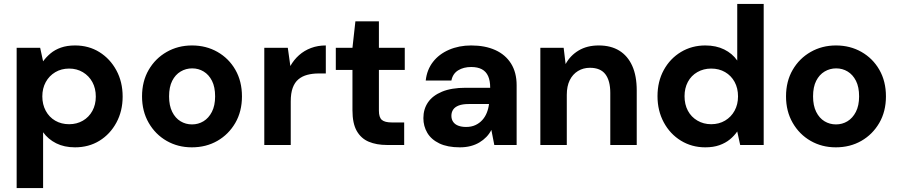

<svg xmlns="http://www.w3.org/2000/svg" viewBox="-20 -740 4591 980"><path d="M65 220V-496H185L200 -427Q216 -449 238 -467.5Q260 -486 291 -497Q322 -508 363 -508Q433 -508 487.5 -474Q542 -440 574 -381Q606 -322 606 -247Q606 -173 574 -114Q542 -55 487.5 -21.5Q433 12 363 12Q308 12 267 -8.5Q226 -29 200 -65V220ZM333 -106Q372 -106 403 -124Q434 -142 451.5 -174Q469 -206 469 -247Q469 -289 451.5 -321Q434 -353 403 -371.5Q372 -390 333 -390Q293 -390 262 -371.5Q231 -353 213.5 -321Q196 -289 196 -248Q196 -207 213.5 -174.5Q231 -142 262 -124Q293 -106 333 -106Z M959 12Q888 12 830.5 -21Q773 -54 739 -113Q705 -172 705 -248Q705 -325 739 -383.5Q773 -442 831 -475Q889 -508 960 -508Q1032 -508 1090 -475Q1148 -442 1181.5 -383.5Q1215 -325 1215 -248Q1215 -171 1181 -112.5Q1147 -54 1089.5 -21Q1032 12 959 12ZM960 -105Q992 -105 1018.5 -121Q1045 -137 1061.5 -169Q1078 -201 1078 -248Q1078 -296 1062 -327.5Q1046 -359 1019.5 -375Q993 -391 961 -391Q929 -391 902 -375Q875 -359 859 -327.5Q843 -296 843 -248Q843 -201 859 -169Q875 -137 901.5 -121Q928 -105 960 -105Z M1329 0V-496H1449L1462 -403Q1480 -435 1506.5 -458.5Q1533 -482 1567.5 -495Q1602 -508 1643 -508V-365H1606Q1575 -365 1548.5 -358Q1522 -351 1503 -335Q1484 -319 1474 -291.5Q1464 -264 1464 -222V0Z M1955 0Q1902 0 1862.5 -16.5Q1823 -33 1801 -71.5Q1779 -110 1779 -177V-383H1694V-496H1779L1794 -631H1914V-496H2046V-383H1914V-175Q1914 -141 1929 -128Q1944 -115 1980 -115H2043V0Z M2327 12Q2264 12 2222.5 -8Q2181 -28 2161 -62Q2141 -96 2141 -137Q2141 -183 2164.5 -217.5Q2188 -252 2236 -272Q2284 -292 2357 -292H2482Q2482 -328 2471.5 -351.5Q2461 -375 2439.5 -386.5Q2418 -398 2385 -398Q2346 -398 2318.5 -381Q2291 -364 2284 -329H2153Q2159 -384 2190 -424Q2221 -464 2272 -486Q2323 -508 2385 -508Q2456 -508 2508 -484.5Q2560 -461 2588.5 -415.5Q2617 -370 2617 -305V0H2503L2488 -77Q2478 -57 2462.5 -41Q2447 -25 2427 -13Q2407 -1 2382 5.5Q2357 12 2327 12ZM2359 -92Q2386 -92 2406.5 -101.5Q2427 -111 2441.5 -127Q2456 -143 2464.5 -164Q2473 -185 2476 -209H2372Q2341 -209 2321.5 -201.5Q2302 -194 2293 -180.5Q2284 -167 2284 -149Q2284 -131 2293 -118Q2302 -105 2319 -98.5Q2336 -92 2359 -92Z M2738 0V-496H2857L2867 -413Q2890 -456 2933 -482Q2976 -508 3036 -508Q3098 -508 3141 -481.5Q3184 -455 3207 -404Q3230 -353 3230 -278V0H3095V-266Q3095 -328 3070 -361Q3045 -394 2991 -394Q2957 -394 2930 -377.5Q2903 -361 2888 -330.5Q2873 -300 2873 -256V0Z M3580 12Q3511 12 3455.5 -22Q3400 -56 3368 -115.5Q3336 -175 3336 -249Q3336 -324 3368 -382.5Q3400 -441 3455.5 -474.5Q3511 -508 3580 -508Q3635 -508 3676.5 -487.5Q3718 -467 3743 -431V-720H3878V0H3758L3743 -69Q3728 -47 3705.5 -28.5Q3683 -10 3652 1Q3621 12 3580 12ZM3610 -106Q3650 -106 3681 -124.5Q3712 -143 3729.5 -175Q3747 -207 3747 -248Q3747 -290 3729.5 -322Q3712 -354 3681 -372Q3650 -390 3610 -390Q3571 -390 3539.5 -372Q3508 -354 3491 -322Q3474 -290 3474 -249Q3474 -207 3491 -175Q3508 -143 3539.5 -124.5Q3571 -106 3610 -106Z M4246 12Q4175 12 4117.5 -21Q4060 -54 4026 -113Q3992 -172 3992 -248Q3992 -325 4026 -383.5Q4060 -442 4118 -475Q4176 -508 4247 -508Q4319 -508 4377 -475Q4435 -442 4468.5 -383.5Q4502 -325 4502 -248Q4502 -171 4468 -112.5Q4434 -54 4376.5 -21Q4319 12 4246 12ZM4247 -105Q4279 -105 4305.5 -121Q4332 -137 4348.5 -169Q4365 -201 4365 -248Q4365 -296 4349 -327.5Q4333 -359 4306.5 -375Q4280 -391 4248 -391Q4216 -391 4189 -375Q4162 -359 4146 -327.5Q4130 -296 4130 -248Q4130 -201 4146 -169Q4162 -137 4188.5 -121Q4215 -105 4247 -105Z"/></svg>

Font: DM Sans 24pt
Style: Bold
Weight: 700
Designer: Colophon Foundry, Jonny Pinhorn
Foundry: Colophon Foundry
Version: Version 4.004;gftools[0.9.30]